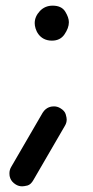

<svg xmlns="http://www.w3.org/2000/svg" viewBox="-20 -530 333 686"><path d="M104 -447.3C104 -425.8 118.7 -384.8 165.5 -384.8C185.1 -384.8 200.2 -392.1 210.4 -407.2C220.7 -422.4 226.1 -436.5 226.1 -450.7C226.1 -461.9 221.7 -474.6 212.9 -488.8C204.1 -502.9 189 -509.8 168 -509.8C149.9 -509.8 134.8 -503.4 122.6 -490.7C110.4 -477.5 104 -463.4 104 -447.3ZM36.6 129.4C43.9 133.8 51.3 135.7 59.1 135.7C63.5 135.7 69.8 134.8 78.1 132.8C86.4 130.4 93.3 124 99.6 112.8L211.9 -80.6C216.3 -87.9 218.3 -95.2 218.3 -103C218.3 -106.9 217.3 -113.3 214.8 -121.6C212.4 -129.9 206.1 -137.2 195.3 -143.6C188 -147.9 180.7 -149.9 172.9 -149.9C164.6 -149.9 145.5 -148.4 132.3 -127L20 66.4C15.6 73.7 13.7 81.5 13.7 89.4C13.7 97.2 14.6 116.2 36.6 129.4Z"/></svg>

Font: Mikhak Medium
Style: Regular
Weight: 500
Designer: Amin Abedi
Version: Version 3.2